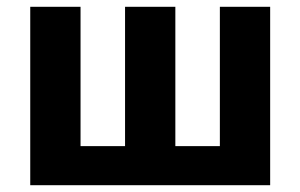

<svg xmlns="http://www.w3.org/2000/svg" viewBox="-20 -545 884 565"><path d="M69 0V-525H217V-115H348V-525H496V-115H627V-525H775V0Z"/></svg>

Font: IBM Plex Sans Var
Style: Regular
Weight: 400
Designer: Mike Abbink, Paul van der Laan, Pieter van Rosmalen
Foundry: Bold Monday
Version: Version 3.000